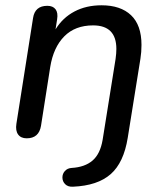

<svg xmlns="http://www.w3.org/2000/svg" viewBox="-20 -516 613 726"><path d="M216 155Q216 141 225.5 130.5Q235 120 251 119Q301 116 330 91Q359 66 368 13L417 -293Q420 -314 420 -331Q420 -420 332 -420Q264 -420 223 -378.5Q182 -337 170 -263L135 -40Q127 7 81 7Q59 7 48.5 -7.5Q38 -22 42 -48L105 -448Q112 -494 159 -494Q180 -494 190 -481Q200 -468 196 -443L190 -405Q217 -449 261.5 -472.5Q306 -496 364 -496Q436 -496 475.5 -458.5Q515 -421 515 -346Q515 -319 511 -294L463 5Q448 99 398.5 142.5Q349 186 256 190Q237 191 226.5 180.5Q216 170 216 155Z"/></svg>

Font: SN Pro
Style: Italic
Weight: 400
Italic angle: -9°
Designer: Tobias Whetton
Foundry: Supernotes
Version: Version 1.003